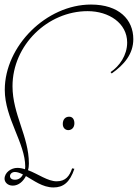

<svg xmlns="http://www.w3.org/2000/svg" viewBox="-20 -783 606 844"><path d="M471 -460C525 -498 566 -545 566 -611C566 -697 503 -763 380 -763C184 -763 1 -581 1 -388C1 -263 91 -154 91 -50C91 -47 90 -43 90 -39C78 -43 67 -45 56 -45C29 -45 0 -25 0 3C0 17 13 33 36 33C62 33 82 14 94 -9C128 10 167 41 215 41C258 41 287 19 307 -41L297 -43C286 -10 269 14 229 14C190 14 148 -18 103 -35C106 -44 107 -54 107 -64C107 -184 35 -280 35 -404C35 -585 190 -734 365 -734C459 -734 539 -681 539 -596C539 -540 505 -492 466 -466ZM46 7C31 7 24 0 24 -9C24 -17 31 -27 46 -27C57 -27 69 -22 81 -16C74 -3 63 7 46 7ZM284 -270C268 -270 256 -259 256 -238C256 -219 269 -211 280 -211C295 -211 307 -222 307 -241C307 -257 300 -270 284 -270Z"/></svg>

Font: Stalemate
Style: Regular
Weight: 400
Designer: Astigmatic (AOETI)
Foundry: Astigmatic (AOETI)
Version: Version 001.000